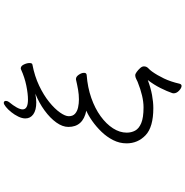

<svg xmlns="http://www.w3.org/2000/svg" viewBox="-2 -838 1003 1040"><g transform="rotate(-90 500.0 -318.5)"><path d="M592 -409Q604 -409 614.5 -394Q625 -379 625 -365Q625 -352 613 -351Q546 -346 489 -326Q432 -306 390 -275.5Q348 -245 324.5 -208.5Q301 -172 301 -134Q301 -109 312 -88.5Q323 -68 352.5 -55.5Q382 -43 438 -43Q467 -43 501.5 -51Q536 -59 576 -75Q581 -77 591.5 -82.5Q602 -88 612 -88Q619 -88 630 -80Q641 -72 650.5 -61.5Q660 -51 660 -41Q660 -27 650 -17.5Q640 -8 632 3Q612 31 594.5 67.5Q577 104 566 152Q563 163 554 163Q543 163 528.5 149.5Q514 136 514 120Q514 115 515 113Q525 84 542.5 49Q560 14 586 -20Q543 -4 505 3Q467 10 434 10Q331 10 287 -32Q243 -74 243 -135Q243 -173 260.5 -207.5Q278 -242 305.5 -270.5Q333 -299 363.5 -320.5Q394 -342 420 -353Q332 -371 332 -450Q332 -482 356 -515.5Q380 -549 421 -579Q462 -609 512 -629Q499 -627 487.5 -625.5Q476 -624 465 -624Q423 -624 400.5 -640Q378 -656 378 -683Q378 -701 388 -721.5Q398 -742 412.5 -760Q427 -778 441 -789Q455 -800 462 -800Q473 -800 473 -788Q473 -781 467 -772Q448 -749 437.5 -730Q427 -711 427 -698Q427 -669 480 -669Q512 -669 556 -678Q600 -687 642 -706Q646 -708 649 -708Q662 -708 670 -691.5Q678 -675 678 -661Q678 -646 670 -645Q607 -633 555.5 -608.5Q504 -584 467 -554Q430 -524 410 -495.5Q390 -467 390 -448Q390 -426 403.5 -414Q417 -402 438 -397.5Q459 -393 481 -393Q507 -393 533 -397.5Q559 -402 589 -409Z"/></g></svg>

Font: Moon Stars Kai T Light
Style: Regular
Weight: 300
Designer: GuiWonder
Version: Version 1.101